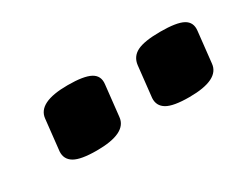

<svg xmlns="http://www.w3.org/2000/svg" viewBox="-35 -818 430 345"><g transform="rotate(-30 180.0 -645.0)"><path d="M288 -581Q255 -581 241.5 -589Q228 -597 229 -613L236 -677Q238 -694 253 -701.5Q268 -709 301 -709Q335 -709 348.5 -701.5Q362 -694 360 -677L353 -613Q350 -581 288 -581ZM96 -581Q63 -581 49.5 -589Q36 -597 37 -613L44 -677Q47 -709 109 -709Q142 -709 156 -701.5Q170 -694 168 -677L161 -613Q158 -581 96 -581Z"/></g></svg>

Font: Asap Semi Expanded Semi Expanded Regular
Style: Bold Italic
Weight: 700
Width: 6
Italic angle: -6°
Designer: Pablo Cosgaya
Foundry: Omnibus-Type
Version: Version 3.001; ttfautohint (v1.8.4.7-5d5b)